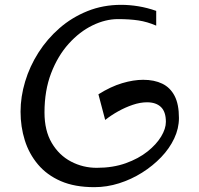

<svg xmlns="http://www.w3.org/2000/svg" viewBox="-20 -774 825 794"><path d="M370 0Q289 0 231.5 -25Q174 -50 137 -94Q100 -138 82.5 -194Q65 -250 65 -312Q65 -374 84 -437Q103 -500 139 -556.5Q175 -613 226 -657.5Q277 -702 341.5 -728Q406 -754 481 -754Q516 -754 552.5 -748Q589 -742 626 -729V-668Q589 -684 552.5 -689.5Q516 -695 468 -695Q416 -695 362.5 -669Q309 -643 264 -593Q219 -543 191.5 -471.5Q164 -400 164 -309Q164 -234 194 -183Q224 -132 273.5 -106Q323 -80 380 -80Q447 -80 500 -99Q553 -118 590 -147.5Q627 -177 646.5 -209.5Q666 -242 666 -270Q666 -312 645.5 -331.5Q625 -351 588 -351Q560 -351 529 -340.5Q498 -330 468.5 -313.5Q439 -297 415 -278L387 -384Q438 -416 485 -430Q532 -444 572 -444Q618 -444 651 -428Q684 -412 702 -377.5Q720 -343 720 -286Q720 -243 700.5 -201.5Q681 -160 646.5 -124Q612 -88 567.5 -60Q523 -32 472.5 -16Q422 0 370 0Z"/></svg>

Font: Marhey Light
Style: Regular
Weight: 300
Designer: Nur Syamsi & Bustanul Arifin
Foundry: Namelatype
Version: Version 1.000